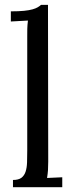

<svg xmlns="http://www.w3.org/2000/svg" viewBox="-20 -775 312 795"><path d="M92.8 -625Q92.8 -640.6 93 -655.3Q93.3 -669.9 95.7 -689.9L24.9 -686V-728Q57.6 -728 79.3 -730.2Q101.1 -732.4 114.7 -736.3Q128.4 -740.2 136.2 -744.9Q144 -749.5 149.9 -754.9H178.7L179.7 -106Q179.7 -85.9 178.7 -70.6Q177.7 -55.2 174.8 -38.1L237.8 -41V0H33.7V-29.8Q56.6 -29.8 68.6 -38.8Q80.6 -47.9 85.9 -64Q91.3 -80.1 92 -102.5Q92.8 -125 92.8 -151.9Z"/></svg>

Font: Lora
Style: Regular
Weight: 400
Designer: Olga Karpushina, Alexei Vanyashin
Foundry: Cyreal (www.cyreal.org, a@cyreal.org)
Version: Version 1.014